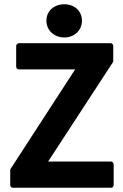

<svg xmlns="http://www.w3.org/2000/svg" viewBox="-20 -870 580 902"><path d="M28 0C28 5 32 12 40 12H502C507 12 514 8 514 0V-98C514 -103 510 -111 502 -111H206L510 -577C511 -579 512 -582 512 -584V-654C512 -659 508 -667 500 -667H69C64 -667 56 -662 56 -654V-556C56 -551 61 -544 69 -544H333L30 -77C29 -75 28 -72 28 -70ZM282 -694C329 -694 365 -727 365 -773C365 -819 329 -850 282 -850C235 -850 198 -819 198 -773C198 -727 235 -694 282 -694Z"/></svg>

Font: Falling Sky
Style: Bd
Weight: 700
Designer: Paul D. Hunt
Foundry: Adobe Systems Incorporated
Version: Version 1.02